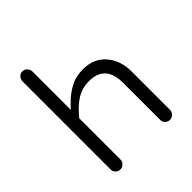

<svg xmlns="http://www.w3.org/2000/svg" viewBox="-190 -844 976 976"><g transform="rotate(-45 297.5 -356.5)"><path d="M157.2 -39.1V-335.9Q197.3 -385.7 236.8 -410.2Q276.4 -434.6 326.2 -434.6Q396.5 -434.6 424.8 -386.7Q442.4 -356.4 442.4 -306.6V-39.1Q442.4 -24.4 452.6 -14.2Q462.9 -3.9 477.5 -3.9Q492.2 -3.9 502.9 -14.6Q513.7 -25.4 513.7 -39.1V-316.4Q513.7 -391.6 473.6 -441.4Q428.7 -499 347.7 -499Q294.9 -499 256.8 -478.5Q212.9 -456.1 173.8 -414.1L157.2 -396.5V-672.9Q157.2 -687.5 146.5 -698.2Q135.7 -709 121.1 -709Q106.4 -709 96.2 -698.2Q85.9 -687.5 85.9 -672.9V-39.1Q85.9 -24.4 96.2 -14.2Q106.4 -3.9 121.1 -3.9Q135.7 -3.9 146.5 -14.6Q157.2 -25.4 157.2 -39.1Z"/></g></svg>

Font: FakePearl
Style: ExtraLight
Weight: 300
Version: Version 1.2